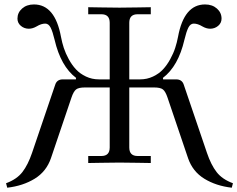

<svg xmlns="http://www.w3.org/2000/svg" viewBox="-20 -747 1089 881"><path d="M7.8 93.8Q57.1 75.7 82.8 42.5Q108.4 9.3 127 -45.4L233.4 -358.4Q241.2 -382.8 268.6 -382.8H328.1L329.1 -389.6Q258.8 -442.9 230.5 -564.5Q221.7 -601.6 212.4 -620.1Q203.1 -638.7 187.5 -638.7Q169.4 -638.7 148.4 -626Q129.9 -615.2 112.3 -615.2Q91.3 -615.2 75.7 -628.4Q60.1 -641.6 60.1 -661.6Q60.1 -689 81.3 -707.8Q102.5 -726.6 135.7 -726.6Q232.4 -726.6 259.8 -578.1Q264.6 -552.2 272.7 -527.3Q280.8 -502.4 295.4 -475.6Q310.1 -448.7 328.6 -428.7Q347.2 -408.7 374.5 -395.8Q401.9 -382.8 433.6 -382.8H483.4V-642.6Q483.4 -681.6 445.3 -681.6H384.8V-713.9Q386.7 -713.9 444.8 -712.9Q502.9 -711.9 528.3 -711.9Q553.7 -711.9 611.8 -712.9Q669.9 -713.9 671.9 -713.9V-681.6H611.3Q573.2 -681.6 573.2 -642.6V-382.8H623Q654.8 -382.8 682.1 -395.8Q709.5 -408.7 728 -428.7Q746.6 -448.7 761.2 -475.6Q775.9 -502.4 783.9 -527.3Q792 -552.2 796.9 -578.1Q824.2 -726.6 920.9 -726.6Q954.1 -726.6 975.3 -707.8Q996.6 -689 996.6 -661.6Q996.6 -641.6 981 -628.4Q965.3 -615.2 944.3 -615.2Q926.8 -615.2 908.2 -626Q887.2 -638.7 869.1 -638.7Q853.5 -638.7 844.2 -620.1Q835 -601.6 826.2 -564.5Q797.9 -442.9 727.5 -389.6L728.5 -382.8H788.1Q815.4 -382.8 823.2 -358.4L929.7 -45.4Q948.2 9.3 973.9 42.5Q999.5 75.7 1048.8 93.8L1043.5 114.3Q971.2 106 917.5 73Q863.8 40 842.8 -21.5L748.5 -299.8Q739.3 -327.1 727.8 -336.4Q716.3 -345.7 686.5 -345.7H573.2V-70.3Q573.2 -31.2 611.3 -31.2H671.9V1Q669.9 1 611.8 0Q553.7 -1 528.3 -1Q502.9 -1 444.8 0Q386.7 1 384.8 1V-31.2H445.3Q483.4 -31.2 483.4 -70.3V-345.7H370.1Q340.3 -345.7 328.9 -336.4Q317.4 -327.1 308.1 -299.8L213.9 -21.5Q192.9 40 139.2 73Q85.4 106 13.2 114.3Z"/></svg>

Font: Theano Old Style
Style: Regular
Weight: 400
Designer: Alexey Kryukov
Version: Version 2.00